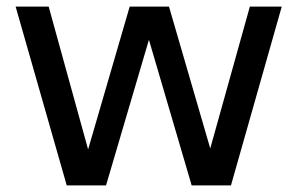

<svg xmlns="http://www.w3.org/2000/svg" viewBox="-20 -564 904 584"><path d="M183 0 27.5 -544H128L248 -109.5L374.5 -544H494L619.5 -112.5L740 -544H837L682.5 0H563L433 -443L302.5 0Z"/></svg>

Font: Encode Sans Md
Style: Regular
Weight: 500
Designer: Multiple Designers
Foundry: Impallari Type
Version: Version 3.002; ttfautohint (v1.8.3) -l 8 -r 50 -G 200 -x 14 